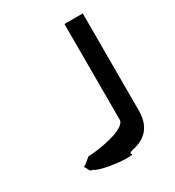

<svg xmlns="http://www.w3.org/2000/svg" viewBox="-148 -864 704 772"><g transform="rotate(-30 203.5 -478.5)"><path d="M48 -238C60 -226 56 -210 74 -210C91 -194 179 -182 210 -182C277 -182 211 -188 254 -200C316 -212 353 -251 353 -324V-775H268V-331C268 -286 124 -266 86 -266C65 -248 52 -238 48 -238Z"/></g></svg>

Font: bitstorm
Style: suext
Weight: 400
Version: Version 0.2